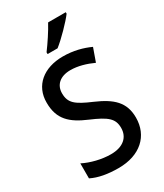

<svg xmlns="http://www.w3.org/2000/svg" viewBox="-231 -1031 967 1131"><g transform="rotate(-30 252.5 -465.5)"><path d="M416 -931V-941H296C272 -896 232 -836 200 -793V-781H268C314 -817 388 -893 416 -931ZM464 -197C464 -302 405 -354 294 -402C191 -446 158 -472 158 -538C158 -593 196 -632 269 -632C320 -632 373 -616 421 -594L453 -684C403 -707 342 -724 270 -724C140 -724 51 -652 52 -535C52 -422 111 -370 217 -325C325 -279 358 -251 358 -188C358 -126 314 -83 229 -83C166 -83 96 -101 45 -127V-25C93 -1 154 10 228 10C374 10 464 -73 464 -197Z"/></g></svg>

Font: Noto Sans Khmer SemiCondensed Medium
Style: Regular
Weight: 500
Width: 4
Designer: Danh Hong and the Monotype Design Team
Foundry: Monotype Imaging Inc.
Version: Version 2.004